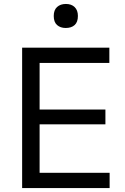

<svg xmlns="http://www.w3.org/2000/svg" viewBox="-20 -955 633 975"><path d="M92.4 0Q92.4 -59.5 92.4 -114.6Q92.4 -169.7 92.4 -235.6V-475Q92.4 -541.7 92.4 -597.5Q92.4 -653.4 92.4 -713H535.3V-635.4Q485.4 -635.4 428.1 -635.4Q370.9 -635.4 293.2 -635.4H131.1L181.1 -699.8Q181.1 -640.2 181.1 -584.4Q181.1 -528.5 181.1 -461.8V-249.2Q181.1 -183.6 181.1 -128.3Q181.1 -73.1 181.1 -13.6L135.9 -77.6H300.8Q366.3 -77.6 424.6 -77.6Q482.8 -77.6 536.7 -77.6V0ZM161.4 -323.7V-398.9H299.8Q369.1 -398.9 419 -398.9Q468.9 -398.9 515.3 -398.9V-323.7Q466.5 -323.7 416.6 -323.7Q366.8 -323.7 299.3 -323.7ZM313.8 -812.9Q286.8 -812.9 269.9 -827.8Q252.9 -842.7 252.9 -874Q252.9 -904.1 269.9 -919.5Q286.8 -934.9 314.8 -934.9Q342.6 -934.9 359.1 -919Q375.6 -903.1 375.6 -874Q375.6 -842.7 359 -827.8Q342.5 -812.9 313.8 -812.9Z"/></svg>

Font: Commissioner Thin
Style: Regular
Weight: 100
Designer: Kostas Bartsokas
Foundry: Kostas Bartsokas
Version: Version 1.001;gftools[0.9.23]